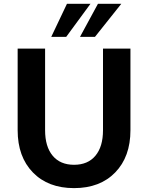

<svg xmlns="http://www.w3.org/2000/svg" viewBox="-20 -973 763 1004"><path d="M215.8 -292Q215.8 -206.1 255.4 -158.7Q294.9 -111.3 367.2 -111.3Q439.5 -111.3 479 -158.7Q518.6 -206.1 518.6 -292V-718.8H662.1V-292Q662.1 -153.3 582.5 -71.3Q502.9 10.7 367.2 10.7Q231.4 10.7 151.9 -71.3Q72.3 -153.3 72.3 -292V-718.8H215.8ZM248 -780.3 330.1 -953.1H453.1L326.2 -780.3ZM398.4 -780.3 492.2 -953.1H614.3L476.6 -780.3Z"/></svg>

Font: Min Sans Bold
Style: Regular
Weight: 700
Designer: Jinseong-Kim, NotoSansCJK, Nunito
Foundry: Jinseong-Kim
Version: Version 1.400;Glyphs 3.1.2 (3151)